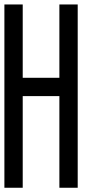

<svg xmlns="http://www.w3.org/2000/svg" viewBox="-20 -937 457 873"><path d="M0 -83.3V-916.7H83.3V-583.3H250V-916.7H333.3V-83.3H250V-500H83.3V-83.3Z"/></svg>

Font: Galmuri11 Condensed
Style: Regular
Weight: 400
Width: 3
Designer: Lee Minseo (quiple)
Version: Version 2.399;hotconv 1.1.1;makeotfexe 2.6.0 DEVELOPMENT